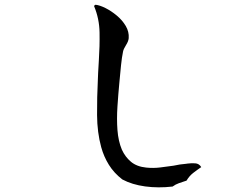

<svg xmlns="http://www.w3.org/2000/svg" viewBox="-20 -769 1040 810"><path d="M829 -64Q811 -52 794.5 -39Q778 -26 767 -7Q751 -2 735.5 3.5Q720 9 708 18Q648 25 592.5 17.5Q537 10 496 -12Q461 -39 439.5 -73.5Q418 -108 407 -148Q390 -210 389.5 -283.5Q389 -357 393 -437Q393 -443 393.5 -449.5Q394 -456 394 -462Q395 -475 395.5 -488Q396 -501 397 -514Q401 -574 400 -632Q399 -690 377 -743Q377 -745 379.5 -747Q382 -749 383 -749Q401 -747 425 -735Q449 -723 472.5 -703.5Q496 -684 510.5 -659.5Q525 -635 523 -608Q522 -595 511.5 -578.5Q501 -562 499 -551Q494 -527 490.5 -493Q487 -459 484 -425Q479 -373 475.5 -320Q472 -267 475.5 -220.5Q479 -174 494 -138Q508 -107 532.5 -86.5Q557 -66 597 -62Q627 -59 655.5 -62.5Q684 -66 712 -70Q725 -73 738.5 -75Q752 -77 765 -78Q767 -78 772 -79Q787 -81 803.5 -80Q820 -79 829 -64Z"/></svg>

Font: Yuji Syuku
Style: Regular
Weight: 400
Designer: Kataoka Yuji
Foundry: Kinuta Font Factory
Version: Version 3.002